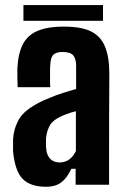

<svg xmlns="http://www.w3.org/2000/svg" viewBox="-20 -712 483 740"><path d="M157.2 7.8C182.6 7.8 202.1 2 216.8 -9.8C231.4 -20.5 244.1 -38.1 254.9 -61.5H271.5V0H400.4C400.4 -190.4 400.4 -334 401.4 -428.7C401.4 -470.7 395.5 -505.9 384.8 -532.2C374 -558.6 356.4 -578.1 331.1 -590.8C305.7 -603.5 270.5 -609.4 225.6 -609.4C182.6 -609.4 148.4 -603.5 122.1 -591.8C97.7 -581.1 79.1 -563.5 67.4 -540C55.7 -516.6 48.8 -486.3 46.9 -448.2V-408.2C47.9 -392.6 47.9 -381.8 47.9 -376H173.8C172.9 -382.8 172.9 -391.6 172.9 -403.3V-437.5C172.9 -448.2 172.9 -457 173.8 -462.9C174.8 -481.4 178.7 -494.1 185.5 -501C192.4 -507.8 205.1 -511.7 221.7 -511.7C242.2 -511.7 255.9 -506.8 262.7 -498C269.5 -489.3 273.4 -476.6 273.4 -459V-369.1C254.9 -364.3 238.3 -358.4 221.7 -353.5C205.1 -348.6 188.5 -341.8 171.9 -335C138.7 -322.3 112.3 -307.6 91.8 -293C71.3 -278.3 56.6 -261.7 47.9 -242.2C38.1 -223.6 32.2 -201.2 30.3 -174.8V-151.4V-128.9C35.2 -79.1 46.9 -43.9 66.4 -23.4C85.9 -2.9 116.2 7.8 157.2 7.8ZM210 -85.9C194.3 -85.9 182.6 -90.8 173.8 -99.6C165 -108.4 159.2 -122.1 158.2 -138.7C157.2 -144.5 157.2 -150.4 157.2 -156.2V-174.8C158.2 -192.4 162.1 -208 168.9 -222.7C174.8 -236.3 186.5 -248 204.1 -257.8C214.8 -263.7 226.6 -268.6 237.3 -272.5C249 -277.3 260.7 -280.3 272.5 -283.2V-129.9C265.6 -116.2 257.8 -105.5 247.1 -97.7C236.3 -89.8 224.6 -85.9 210 -85.9ZM70.3 -692.4V-631.8H377V-692.4H70.3Z"/></svg>

Font: Yellow Ladder Regular
Style: Regular
Weight: 400
Designer: Zima Creative
Version: Version 2.002